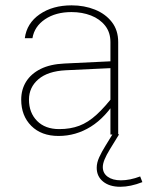

<svg xmlns="http://www.w3.org/2000/svg" viewBox="-20 -508 567 725"><path d="M426.3 -349.1Q426.3 -394 402.3 -424.8Q378.4 -455.6 338.4 -471.7Q298.3 -487.8 250.5 -487.8Q178.7 -487.8 129.9 -454.1Q81.1 -420.4 73.7 -363.8H102.5Q109.9 -408.2 150.1 -435.3Q190.4 -462.4 250 -462.4Q290 -462.4 323.5 -449.5Q356.9 -436.5 377 -411.1Q397 -385.7 397 -349.1V-91.8V0H426.3ZM425.3 -140.1 413.1 -151.9Q376.5 -104 344.7 -75Q313 -45.9 279.5 -33.2Q246.1 -20.5 203.6 -20.5Q150.4 -20.5 119.9 -51.5Q89.4 -82.5 89.4 -131.8Q89.4 -178.2 125 -208.7Q160.6 -239.3 228.5 -242.7L414.1 -251.5V-277.3L222.7 -268.1Q169.4 -265.6 133.3 -247.6Q97.2 -229.5 78.6 -199.7Q60.1 -169.9 60.1 -131.8Q60.1 -70.8 98.1 -32.7Q136.2 5.4 201.2 5.4Q266.6 5.4 323 -29.8Q379.4 -64.9 425.3 -140.1ZM509.3 158.2Q470.7 172.9 436.5 172.9Q405.3 172.9 386.7 159.4Q368.2 146 368.2 123Q368.2 110.4 374.8 94.2Q381.3 78.1 395 55.7L429.2 0L428.2 -1L404.3 -6.3V0L377.9 43Q364.3 64.9 354.7 85.7Q345.2 106.4 345.2 125.5Q345.2 158.2 369.4 177.7Q393.6 197.3 434.1 197.3Q472.7 197.3 517.6 179.7Z"/></svg>

Font: Estedad-FD VF
Style: Regular
Weight: 100
Designer: Amin Abedi
Version: Version 7.3